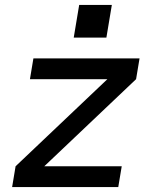

<svg xmlns="http://www.w3.org/2000/svg" viewBox="-20 -756 640 776"><path d="M29 0 43 -84 414 -436H101L115 -520H544L530 -436L159 -84H472L458 0ZM278 -604 300 -736H432L410 -604Z"/></svg>

Font: Iosevka SS04 Md Ex Obl
Style: Regular
Weight: 500
Width: 7
Italic angle: -9°
Monospace: yes
Designer: Belleve Invis
Foundry: Belleve Invis
Version: Version 19.0.0; ttfautohint (v1.8.4)